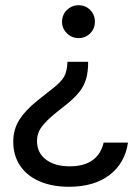

<svg xmlns="http://www.w3.org/2000/svg" viewBox="-20 -530 530 735"><path d="M317.5 -293.3Q317.5 -255 309.6 -227.9Q301.7 -200.8 284.2 -178.8Q266.7 -156.7 238.3 -133.3L193.3 -97.5Q158.3 -69.2 140 -45Q121.7 -20.8 121.7 10Q121.7 55 155.8 80.8Q190 106.7 246.7 106.7Q301.7 106.7 334.2 83.3Q366.7 60 376.7 15.8H470Q458.3 95 399.2 140Q340 185 244.2 185Q180 185 131.7 164.2Q83.3 143.3 57.1 104.6Q30.8 65.8 30.8 12.5Q30.8 -35 54.2 -71.7Q77.5 -108.3 123.3 -145L183.3 -192.5Q213.3 -215.8 225 -235.8Q236.7 -255.8 238.3 -293.3ZM280.8 -510Q307.5 -510 325.4 -491.7Q343.3 -473.3 343.3 -446.7Q343.3 -420.8 325.4 -402.5Q307.5 -384.2 280.8 -384.2Q255 -384.2 236.2 -402.5Q217.5 -420.8 217.5 -446.7Q217.5 -473.3 236.2 -491.7Q255 -510 280.8 -510Z"/></svg>

Font: Funnel Display Light
Style: Regular
Weight: 400
Version: Version 1.000